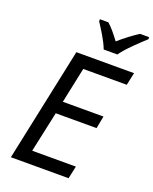

<svg xmlns="http://www.w3.org/2000/svg" viewBox="-170 -1038 905 1132"><g transform="rotate(20 282.5 -472.0)"><path d="M403 0 420 -79H146L201 -334H457L472 -412H217L264 -635H537L554 -714H192L41 0ZM256 -944V-931C281 -892 319 -835 338 -784H424C451 -826 533 -902 565 -931V-944H508C472 -921 429 -889 388 -853C361 -889 334 -923 309 -944Z"/></g></svg>

Font: BC Sans
Style: Italic
Weight: 400
Italic angle: -12°
Designer: Monotype Design Team
Designer: Province of B.C.
Foundry: Monotype Imaging Inc.
Version: Version 2.000;GOOG;noto-source:20170915:90ef993387c0